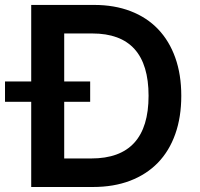

<svg xmlns="http://www.w3.org/2000/svg" viewBox="-53 -747 797 767"><path d="M71.7 -421.5V-727.3H323.2Q404.1 -727.3 468.8 -702.4Q533.4 -677.6 578.3 -630.7Q623.2 -583.8 647.2 -516.5Q671.2 -449.2 671.2 -364.3Q671.2 -279.1 647.2 -211.5Q623.2 -143.8 577.8 -96.9Q532.3 -50.1 466.8 -25Q401.3 0 318.2 0H71.7V-340.2H-33V-421.5ZM307.2 -421.5V-340.2H203.5V-114H311.8Q540.5 -114 540.5 -364.3Q540.5 -613.3 315.7 -613.3H203.5V-421.5Z"/></svg>

Font: Inter P Semi Bold
Style: Regular
Weight: 600
Designer: Rasmus Andersson
Foundry: rsms
Version: Version 3.018;git-588b23468